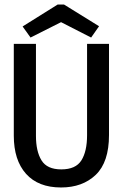

<svg xmlns="http://www.w3.org/2000/svg" viewBox="-20 -817 540 849"><path d="M250 12Q149 12 95 -48.5Q41 -109 41 -217V-623H139V-216Q139 -148 163.5 -108Q188 -68 251 -68Q315 -68 340 -108Q365 -148 365 -219V-623H462V-220Q462 -100 403.5 -44Q345 12 250 12ZM115 -651 80 -700 235 -797H263L418 -701L383 -651L250 -719Z"/></svg>

Font: Inconsolata SemiBold
Style: Regular
Weight: 600
Monospace: yes
Designer: Raph Levien, Cyreal, Brenton Simpson
Foundry: Raph Levien, Cyreal, Google
Version: Version 3.100; ttfautohint (v1.8.4.7-5d5b)